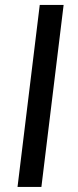

<svg xmlns="http://www.w3.org/2000/svg" viewBox="-20 -736 306 756"><path d="M143 0H49L136.5 -716.5H230.5Z"/></svg>

Font: Lato 2
Style: Italic
Weight: 400
Italic angle: -7°
Designer: Lukasz Dziedzic with Adam Twardoch and Botio Nikoltchev
Foundry: tyPoland Lukasz Dziedzic
Version: Version 2.015; 2015-08-06; http://www.latofonts.com/